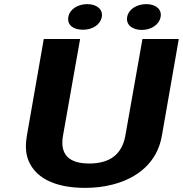

<svg xmlns="http://www.w3.org/2000/svg" viewBox="-20 -900 886 930"><path d="M412 -108C311 -108 270 -154 285 -242L368 -711H192L110 -242C103 -201 104 -164 114 -133C144 -43 239 10 392 10C439 10 483 5 525 -6C647 -37 742 -114 764 -242L846 -711H670L587 -242C571 -154 514 -108 412 -108ZM382 -756C428 -756 466 -780 473 -818C480 -855 448 -880 403 -880C357 -880 318 -856 311 -818C304 -779 335 -756 382 -756ZM667 -755C712 -755 751 -780 758 -818C765 -855 734 -880 689 -880C643 -880 603 -856 596 -818C589 -780 621 -755 667 -755Z"/></svg>

Font: Asimov
Style: XWidIt
Weight: 500
Designer: Google
Version: Version 2.000980; 2014